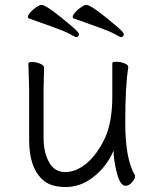

<svg xmlns="http://www.w3.org/2000/svg" viewBox="-20 -733 630 771"><path d="M495 -462Q483 -388 483 -240.5Q483 -93 522 -29Q522 -26 522 -20.5Q522 -15 510 -1Q498 13 485 13Q464 13 452 -29Q440 -71 437 -109L436 -128L428 -111Q401 -57 351.5 -19.5Q302 18 244 18Q186 18 155 -8Q97 -57 97 -170V-371L94 -479Q94 -484 109 -484Q124 -484 140.5 -477.5Q157 -471 157 -461L155 -373V-180Q155 -121 177 -81.5Q199 -42 242 -42Q285 -42 326.5 -76Q368 -110 399.5 -174.5Q431 -239 431 -347V-480Q431 -485 447 -485Q463 -485 479 -479Q495 -473 495 -464ZM465 -584Q460 -585 441 -596Q422 -607 374 -624L276 -659Q272 -660 272 -666Q272 -672 282 -683.5Q292 -695 305.5 -704Q319 -713 323.5 -713Q328 -713 330 -713Q354 -708 449 -627Q465 -613 471 -606Q477 -599 477 -596Q477 -584 465 -584ZM285 -584Q280 -585 261 -596Q242 -607 194 -624L96 -659Q92 -660 92 -666Q92 -672 102 -683.5Q112 -695 125.5 -704Q139 -713 143.5 -713Q148 -713 150 -713Q174 -708 269 -627Q285 -613 291 -606Q297 -599 297 -596Q297 -584 285 -584Z"/></svg>

Font: Moon Stars Kai T Light
Style: Regular
Weight: 300
Designer: GuiWonder
Version: Version 1.101